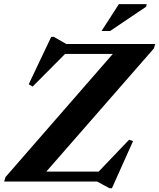

<svg xmlns="http://www.w3.org/2000/svg" viewBox="-40 -904 792 956"><path d="M733 -685 726 -662.5 169.5 -25.5 98.5 -49.5H451L603 -208.5L622.5 -201.5L517.5 33H504.5L443.5 0H-19.5L-12.5 -22.5L543 -660L643.5 -635.5H284L122.5 -473L103 -484.5L215 -720.5H228L290 -685ZM465.5 -749.5 552 -883.5H690.5L687.5 -870.5L508 -749.5Z"/></svg>

Font: Newsreader 36pt
Style: Bold Italic
Weight: 700
Italic angle: -17°
Designer: Hugues Gentile
Foundry: Production Type
Version: Version 1.003